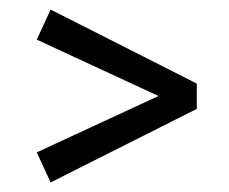

<svg xmlns="http://www.w3.org/2000/svg" viewBox="-20 -441 480 402"><path d="M86 -59 57 -122 327 -247V-233L57 -358L86 -421L392 -266V-213Z"/></svg>

Font: Rasa Medium
Style: Regular
Weight: 500
Designer: Anna Giedrys (Yrsa+Rasa design), David Brezina (Yrsa art-direction, Rasa art-direction, design)
Foundry: Rosetta Type Foundry
Version: Version 2.004